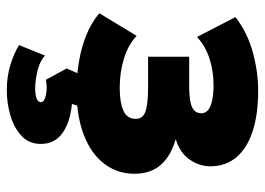

<svg xmlns="http://www.w3.org/2000/svg" viewBox="-130 -444 798 579"><g transform="rotate(90 269.5 -154.0)"><path d="M252 14.5Q208 14.5 165.8 7.5Q123.5 0.5 86 -14.5Q48.5 -29.5 19.5 -54L87.5 -166.5Q115.5 -140.5 157 -128Q198.5 -115.5 244 -115.5Q289 -115.5 313.5 -126.8Q338 -138 338 -163.5Q338 -186 315 -193.5Q292 -201 244.5 -201H150.5V-325H239Q283.5 -325 302.2 -333.5Q321 -342 321 -361.5Q321 -374.5 310.8 -382.5Q300.5 -390.5 281.2 -394.5Q262 -398.5 235.5 -398.5Q194.5 -398.5 156.2 -386.2Q118 -374 91 -348.5L31 -464.5Q77.5 -500.5 136.8 -516.8Q196 -533 252.5 -533Q325.5 -533 376.5 -516Q427.5 -499 454.2 -466.8Q481 -434.5 481 -389Q481 -355 460.2 -325.8Q439.5 -296.5 399 -284.5Q450.5 -269.5 477 -239Q503.5 -208.5 503.5 -160Q503.5 -108.5 473.5 -69Q443.5 -29.5 387 -7.5Q330.5 14.5 252 14.5ZM251.5 225Q210.5 225 175.5 214.2Q140.5 203.5 115.5 188L147 110Q165 126 194.5 132.8Q224 139.5 245.5 139.5Q265 139.5 276.2 135.2Q287.5 131 287.5 122.5Q287.5 111.5 266 107Q244.5 102.5 220 107L186 44.5L214 -20H308.5L293 28.5Q348.5 34 381 57.2Q413.5 80.5 413.5 122.5Q413.5 158 389 180.8Q364.5 203.5 327.5 214.2Q290.5 225 251.5 225Z"/></g></svg>

Font: Geologica Roman ExtraBold
Style: Regular
Weight: 800
Designer: Sindre Bremnes, Frode Helland
Foundry: Monokrom Skriftforlag AS
Version: Version 1.010;gftools[0.9.28]